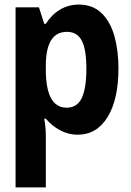

<svg xmlns="http://www.w3.org/2000/svg" viewBox="-20 -578 570 838"><path d="M48 240V-546H150L173 -474H180Q205 -514 242 -536Q279 -558 324 -558Q385 -558 423.5 -520.5Q462 -483 479.5 -420Q497 -357 497 -280Q497 -144 449.5 -67Q402 10 319 10Q279 10 243 -9Q207 -28 180 -60H173Q177 -38 178.5 -20.5Q180 -3 180 18V240ZM271 -108Q317 -108 337 -150.5Q357 -193 357 -278Q357 -362 337 -400.5Q317 -439 272 -439Q180 -439 180 -291V-274Q180 -108 271 -108Z"/></svg>

Font: Noto Sans Mono Condensed
Style: Bold
Weight: 700
Width: 3
Designer: Monotype Design Team
Foundry: Monotype Imaging Inc.
Version: Version 2.014